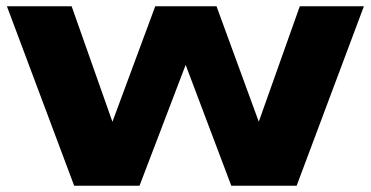

<svg xmlns="http://www.w3.org/2000/svg" viewBox="-20 -591 1180 611"><path d="M836 -115H772L934 -571H1138L924 0H716L537 -474H605L424 0H216L2 -571H208L369 -115H305L474 -571H669Z"/></svg>

Font: Unbounded
Style: Bold
Weight: 700
Designer: Luke Prowse, Jean-Baptiste Morizot, Fátima Lázaro, Florian Runge
Foundry: NaN
Version: Version 1.700